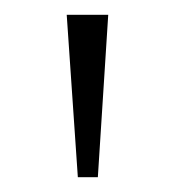

<svg xmlns="http://www.w3.org/2000/svg" viewBox="-20 -819 236 259"><path d="M70 -799 85 -580H112L126 -799Z"/></svg>

Font: Noto Serif Sinhala ExtraLight
Style: Regular
Weight: 200
Designer: Jelle Bosma - Monotype Design Team
Foundry: Monotype Imaging Inc.
Version: Version 2.007